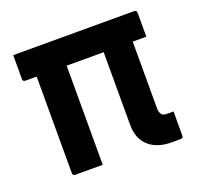

<svg xmlns="http://www.w3.org/2000/svg" viewBox="-101 -648 802 770"><g transform="rotate(-20 300.0 -263.0)"><path d="M29 -536H545Q556 -536 556 -525V-423H498V-137Q498 -121 506 -111Q513 -104 526 -104H556V-1Q556 10 545 10H506Q445 10 409.5 -22Q374 -54 374 -114V-423H216V0H99Q88 0 88 -11V-423H40Q29 -423 29 -434Z"/></g></svg>

Font: Recursive Sn Lnr St SmB
Style: Regular
Weight: 600
Version: Version 1.079;hotconv 1.0.112;makeotfexe 2.5.65598; ttfautoh